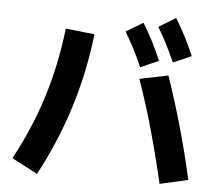

<svg xmlns="http://www.w3.org/2000/svg" viewBox="-57 -895 1115 991"><g transform="rotate(5 500.0 -399.0)"><path d="M819 -601Q794 -657 772 -699Q750 -741 728 -778L816 -831Q845 -785 869 -737Q893 -689 913 -642ZM653 -562Q628 -618 606 -660Q584 -702 562 -739L650 -792Q679 -746 703 -698Q727 -650 747 -603ZM170 33 37 -37Q125 -199 178.5 -370Q232 -541 253 -727L403 -711Q358 -316 170 33ZM802 -532Q845 -407 882.5 -275Q920 -143 951 -4L805 29Q772 -113 735 -245Q698 -377 654 -502Z"/></g></svg>

Font: Murecho
Style: Bold
Weight: 700
Designer: Neil Summerour
Foundry: Positype
Version: Version 1.010; ttfautohint (v1.8.3)